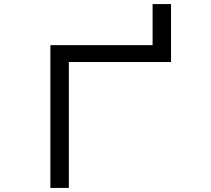

<svg xmlns="http://www.w3.org/2000/svg" viewBox="-20 -900 1040 945"><path d="M228 24.9V-677.7H731V-879.9H821.8V-594.7H318.8V24.9Z"/></svg>

Font: FORM UDPGothic
Style: Regular
Weight: 400
Foundry: Pronama LLC
Version: Version 1.05101